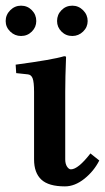

<svg xmlns="http://www.w3.org/2000/svg" viewBox="-21 -645 370 677"><path d="M180.2 -570.8Q180.2 -593.3 195.8 -609.1Q211.4 -625 233.9 -625Q255.9 -625 272 -608.9Q288.1 -592.8 288.1 -570.8Q288.1 -549.3 272 -533.7Q255.9 -518.1 233.9 -518.1Q211.4 -518.1 195.8 -533.7Q180.2 -549.3 180.2 -570.8ZM-1 -570.8Q-1 -592.8 15.1 -608.9Q31.2 -625 53.2 -625Q75.7 -625 91.3 -609.1Q106.9 -593.3 106.9 -570.8Q106.9 -549.3 91.3 -533.7Q75.7 -518.1 53.2 -518.1Q31.2 -518.1 15.1 -533.7Q-1 -549.3 -1 -570.8ZM99.1 -320.8Q99.1 -356 94 -368.9Q88.9 -381.8 77.1 -382.8L36.1 -387.2L34.2 -417Q165.5 -434.6 205.1 -446.8Q211.9 -446.8 211.9 -443.8Q209 -371.1 209 -321.3V-83Q209 -67.4 215.3 -57.6Q221.7 -47.9 229 -47.9Q254.4 -47.9 297.9 -104L329.1 -79.1Q310.1 -41.5 276.4 -14.6Q242.7 12.2 208 12.2Q150.4 12.2 124.8 -11.7Q99.1 -35.6 99.1 -83Z"/></svg>

Font: Linux Libertine G
Style: Semibold
Weight: 600
Designer: Philipp H. Poll
Foundry: Philipp H. Poll
Version: Version 5.1.1